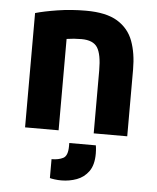

<svg xmlns="http://www.w3.org/2000/svg" viewBox="-54 -584 696 850"><g transform="rotate(5 294.5 -159.0)"><path d="M70 0V-508Q108 -519 168 -528.5Q228 -538 294 -538Q384 -538 434 -507.5Q484 -477 504 -423Q524 -369 524 -297V0H375V-279Q375 -351 356 -381Q337 -411 285 -411Q251 -411 219 -406V0ZM250 220Q235 220 220 218Q205 216 199 214V130Q230 130 250.5 119.5Q271 109 271 66V52H389Q391 63 391.5 74Q392 85 392 89Q392 139 371.5 167.5Q351 196 318.5 208Q286 220 250 220Z"/></g></svg>

Font: Ubuntu Sans ExtraBold
Style: Regular
Weight: 800
Designer: Dalton Maag Ltd
Foundry: Dalton Maag Ltd
Version: Version 1.006; ttfautohint (v1.8.4.7-5d5b)